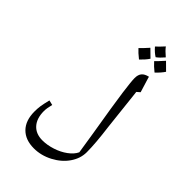

<svg xmlns="http://www.w3.org/2000/svg" viewBox="-380 -988 1356 1356"><g transform="rotate(45 297.5 -310.0)"><path d="M495.6 54.2 470.2 -107.4Q427.7 -361.3 414.3 -461.2Q400.9 -561 400.9 -592.8Q400.9 -626.5 416.5 -645Q432.1 -663.6 466.3 -670.9Q467.8 -664.6 469.2 -659.2Q470.7 -653.8 502 -552.2L478.5 -531.7L480.5 -516.1L513.2 -219.7Q532.7 -70.8 532.7 16.6Q532.7 78.6 494.1 134.8Q455.6 190.9 388.2 226.3Q320.8 261.7 249 261.7Q163.6 261.7 115.7 212.6Q67.9 163.6 67.9 73.7Q67.9 44.9 71.5 19.3Q75.2 -6.3 87.4 -55.7L124 -46.9Q112.8 -2.9 112.8 24.4Q112.8 97.7 149.4 138.4Q186 179.2 251.5 179.2Q298.8 179.2 350.1 162.6Q401.4 146 440.4 117.2Q479.5 88.4 495.6 54.2ZM399.4 -719.7ZM33.2 262.2ZM230 -473.1ZM307.6 310.5ZM453.6 -851.6Q424.8 -817.9 401.9 -801.8Q374 -818.8 345.2 -851.6Q375.5 -880.4 398.9 -906.7Q417.5 -881.8 453.6 -851.6ZM383.8 -768.6Q366.2 -741.2 330.6 -707Q291.5 -737.8 270.5 -761.7Q294.4 -784.2 328.6 -822.8Q339.4 -811.5 383.8 -768.6ZM526.9 -781.2Q507.8 -752 473.1 -719.7Q438.5 -747.1 414.1 -774.9Q432.1 -791.5 471.7 -835.9ZM399.4 -719.7ZM398.9 -931.2Z"/></g></svg>

Font: Noto Naskh Arabic
Style: Regular
Weight: 400
Designer: Monotype Design team
Foundry: Monotype Imaging Inc.
Version: Version 1.01